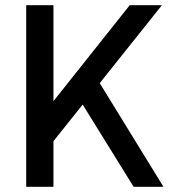

<svg xmlns="http://www.w3.org/2000/svg" viewBox="-20 -720 662 740"><path d="M104 -227 480 -700H604L155 -137ZM81 -700H186V0H81ZM272 -360 350 -423 610 0H495Z"/></svg>

Font: Pathway Extreme Medium
Style: Regular
Weight: 500
Designer: Eduardo Rodriguez Tunni
Foundry: Eduardo Rodriguez Tunni
Version: Version 1.001;gftools[0.9.26]